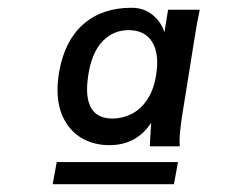

<svg xmlns="http://www.w3.org/2000/svg" viewBox="-20 -782 640 494"><path d="M438 -365 427.5 -308H115.5L126 -365ZM128 -551.5Q128 -573.5 132.5 -599Q147 -678.5 195 -720.2Q243 -762 318.5 -762Q350 -762 372.2 -744Q394.5 -726 403 -699L412.5 -757H494Q486.5 -722.5 482 -692.5L449 -487Q442 -441.5 442 -419.5Q442 -410 442.5 -405.5H365.5Q366 -423.5 369 -466Q331 -408.5 261.5 -408.5Q223.5 -408.5 193.2 -425Q163 -441.5 145.5 -473.8Q128 -506 128 -551.5ZM382 -590.5Q384.5 -608 384.5 -620Q384.5 -660 365.5 -682.2Q346.5 -704.5 310.5 -704.5Q273 -704.5 245.8 -677.8Q218.5 -651 208.5 -597Q204 -571 204 -553Q204 -477 269.5 -477Q295 -477 318.5 -488.8Q342 -500.5 359 -526Q376 -551.5 382 -590.5Z"/></svg>

Font: JuliaMono Italic
Style: Regular
Weight: 400
Italic angle: -9°
Monospace: yes
Designer: cormullion
Foundry: corm
Version: Version 0.049; ttfautohint (v1.8.4)